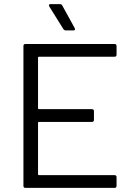

<svg xmlns="http://www.w3.org/2000/svg" viewBox="-20 -914 645 934"><path d="M537 -638H169Q165 -638 165 -634V-387Q165 -383 169 -383H427Q437 -383 437 -373V-331Q437 -321 427 -321H169Q165 -321 165 -317V-66Q165 -62 169 -62H537Q547 -62 547 -52V-10Q547 0 537 0H104Q94 0 94 -10V-690Q94 -700 104 -700H537Q547 -700 547 -690V-648Q547 -638 537 -638ZM345 -772Q345 -766 336 -766H300Q293 -766 288 -773L220 -882Q218 -886 218 -888Q218 -894 226 -894H271Q280 -894 283 -887L343 -778Q345 -774 345 -772Z"/></svg>

Font: Barlow
Style: Regular
Weight: 400
Designer: Jeremy Tribby
Foundry: Tribby Type
Version: Version 1.408;December 10, 2018;FontCreator 11.5.0.2430 64-b